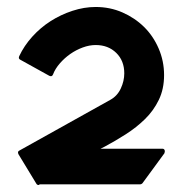

<svg xmlns="http://www.w3.org/2000/svg" viewBox="-20 -530 535 550"><path d="M33 -88Q29 -96 36 -99L296 -244Q316 -255 326 -276.5Q336 -298 336 -320Q336 -356 313 -378.5Q290 -401 254 -401Q236 -401 217 -394Q198 -387 181.5 -375.5Q165 -364 151.5 -348.5Q138 -333 132 -317Q129 -309 121 -313L38 -359Q32 -362 35 -369Q49 -399 72.5 -425Q96 -451 125 -469.5Q154 -488 187.5 -499Q221 -510 254 -510Q295 -510 330.5 -494.5Q366 -479 392.5 -453Q419 -427 434.5 -391Q450 -355 450 -315Q450 -275 435 -244Q420 -213 395.5 -189Q371 -165 340.5 -145.5Q310 -126 280 -110L268 -104H445Q450 -104 451.5 -100Q453 -96 451 -91L388 -5Q385 -2 382 -2H94L91 0Q86 0 84 -4Z"/></svg>

Font: RonaldsonGothic
Style: Regular
Weight: 400
Designer: Mr. Robertson for MacKellar, Smiths & Jordan Co. Philadelphia
Foundry: CAT-Fonts Peter Wiegel
Version: Version 1.000